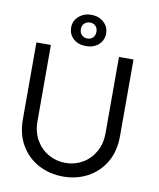

<svg xmlns="http://www.w3.org/2000/svg" viewBox="-93 -927 837 1012"><g transform="rotate(10 325.0 -421.0)"><path d="M495.2 -660H573V-249.6Q573 -168.1 538.1 -109.4Q503.2 -50.7 444.5 -19.4Q385.7 12 313.7 12Q241.7 12 182.5 -19.4Q123.2 -50.7 88.3 -109.4Q53.4 -168.1 53.4 -249.6V-660H130.9V-253.7Q130.9 -194.4 156.1 -151.1Q181.4 -107.9 223 -84.4Q264.6 -60.9 313.7 -60.9Q362.6 -60.9 403.9 -84.4Q445.1 -107.9 470.1 -151.1Q495.2 -194.4 495.2 -253.7ZM220 -769.9Q220 -805.9 247.4 -829.7Q274.8 -853.6 313.9 -853.6Q353.3 -853.6 380.2 -829.7Q407.1 -805.9 407.1 -769.9Q407.1 -733 380.9 -709.6Q354.8 -686.2 313.9 -686.2Q271.6 -686.2 245.8 -709.6Q220 -733 220 -769.9ZM271.9 -769.9Q271.9 -749.6 284.4 -738.2Q296.9 -726.8 313.9 -726.8Q331.4 -726.8 343.3 -738.3Q355.2 -749.8 355.2 -769.9Q355.2 -790.1 343.2 -801.2Q331.1 -812.2 313.9 -812.2Q297.2 -812.2 284.5 -801.2Q271.9 -790.1 271.9 -769.9Z"/></g></svg>

Font: League Spartan Extralight
Style: Regular
Weight: 200
Foundry: The League of Moveable Type
Version: Version 2.300; ttfautohint (v1.8.3)